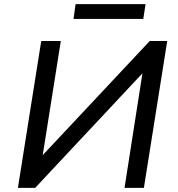

<svg xmlns="http://www.w3.org/2000/svg" viewBox="-20 -902 857 922"><path d="M66 0 178 -705H272L185 -156V-157L699 -705H783L671 0H578L664 -550L149 0ZM333 -811 343 -882H679L668 -811Z"/></svg>

Font: Nunito Sans 7pt Medium
Style: Italic
Weight: 500
Italic angle: -9°
Designer: Vernon Adams
Foundry: Vernon Adams
Version: Version 3.101;gftools[0.9.27]